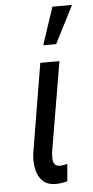

<svg xmlns="http://www.w3.org/2000/svg" viewBox="-55 -801 405 839"><g transform="rotate(-5 147.5 -381.5)"><path d="M217.8 -528.3 150.9 -133.3 149.9 -113.8Q149.9 -111.3 149.9 -109.4Q149.9 -72.8 179.7 -72.8Q191.9 -72.8 212.9 -77.6L206.5 -2.9Q182.1 4.9 156.7 4.9Q153.8 4.9 150.9 4.9Q106.4 3.9 84.5 -32.2Q66.9 -61 66.9 -108.4Q66.9 -121.1 68.4 -134.8L133.8 -528.3ZM208 -768.1H293.9L210 -603.5H153.3Z"/></g></svg>

Font: MAUL Condensed Italic
Style: Condenced Regular Italic
Weight: 400
Italic angle: -12°
Designer: MAUL
Version: Version 1.0; 2020; ttfautohint (v1.8.3)